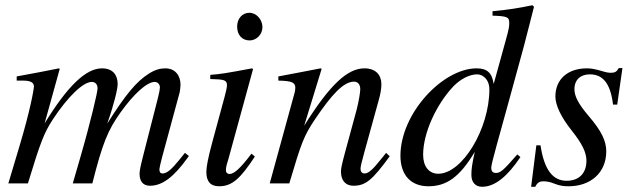

<svg xmlns="http://www.w3.org/2000/svg" viewBox="-20 -703 2429 736"><path d="M704 -105 689 -117 668 -91C638 -54 620 -38 603 -38C595 -38 591 -43 591 -54C591 -58 595 -76 601 -99L669 -350C670 -355 672 -371 672 -378C672 -414 651 -441 614 -441C594 -441 575 -436 551 -421C502 -390 461 -340 391 -229C418 -306 431 -362 431 -381C431 -417 411 -441 371 -441C310 -441 240 -375 151 -230L209 -439L206 -441C151 -430 126 -425 44 -410V-394H69C96 -394 110 -387 110 -372C110 -360 95 -277 55 -144L12 0H87C135 -158 149 -194 183 -246C239 -331 298 -389 332 -389C345 -389 354 -380 354 -364C354 -351 330 -245 286 -93L259 0H334C373 -154 393 -203 442 -272C492 -342 543 -389 573 -389C584 -389 593 -380 593 -368C593 -363 591 -350 586 -330L528 -103C518 -64 515 -47 515 -37C515 -7 529 9 555 9C602 9 646 -24 699 -98Z M986 -599C986 -628 963 -654 936 -654C909 -654 889 -632 889 -601C889 -569 908 -548 937 -548C963 -548 986 -571 986 -599ZM944 -114C901 -57 877 -36 860 -36C852 -36 846 -41 846 -51C846 -65 851 -78 856 -95L950 -438L946 -441C845 -422 825 -419 786 -416V-400C840 -399 850 -396 850 -376C850 -368 846 -350 841 -332L793 -155C778 -99 771 -64 771 -44C771 -7 787 11 820 11C870 11 902 -19 957 -103Z M1460 -117C1453 -108 1446 -99 1439 -91C1410 -54 1392 -38 1378 -38C1366 -38 1362 -47 1362 -56C1362 -64 1366 -81 1376 -117L1432 -320C1438 -341 1442 -362 1442 -380C1442 -416 1420 -441 1377 -441C1313 -441 1246 -381 1146 -221L1213 -439L1209 -441C1156 -430 1128 -426 1047 -410V-394C1098 -393 1112 -387 1112 -367C1112 -361 1111 -355 1110 -350L1014 0H1089C1136 -158 1144 -181 1189 -248C1252 -341 1297 -390 1337 -390C1352 -390 1361 -379 1361 -361C1361 -349 1355 -313 1347 -282L1303 -120C1289 -68 1287 -55 1287 -45C1287 -7 1309 9 1334 9C1381 9 1406 -11 1474 -104Z M2021 -683C1968 -672 1932 -666 1868 -660V-643C1923 -641 1932 -638 1932 -617C1932 -603 1933 -599 1918 -546L1873 -383H1872C1866 -422 1849 -441 1807 -441C1677 -441 1515 -268 1515 -106C1515 -30 1557 11 1622 11C1690 11 1741 -22 1800 -121C1789 -71 1787 -55 1787 -32C1787 -5 1802 13 1828 13C1878 13 1926 -28 1975 -101L1963 -111C1909 -49 1898 -40 1881 -40C1868 -40 1863 -48 1863 -60C1863 -76 1897 -192 1928 -306L1988 -525C2002 -577 2011 -616 2027 -677ZM1856 -361C1856 -209 1752 -37 1660 -37C1625 -37 1602 -64 1602 -110C1602 -193 1652 -302 1718 -372C1746 -401 1781 -418 1809 -418C1832 -418 1856 -397 1856 -361Z M2366 -442H2352C2344 -428 2337 -424 2322 -424C2314 -424 2305 -425 2286 -431C2261 -438 2247 -441 2230 -441C2156 -441 2109 -399 2109 -333C2109 -301 2129 -256 2172 -202C2211 -153 2228 -119 2228 -87C2228 -38 2199 -10 2152 -10C2100 -10 2066 -51 2052 -146H2036L2016 13H2032C2039 -3 2050 -8 2061 -8C2072 -8 2086 -7 2105 1C2128 10 2143 11 2160 11C2243 11 2304 -40 2304 -123C2304 -162 2286 -201 2236 -259C2197 -305 2182 -334 2182 -361C2182 -398 2206 -418 2241 -418C2290 -418 2320 -385 2330 -302H2346Z"/></svg>

Font: XITS
Style: Italic
Weight: 400
Italic angle: -16.33°
Designer: MicroPress Inc., with final additions and corrections provided by Coen Hoffman, Elsevier (retired)
Version: Version 1.107